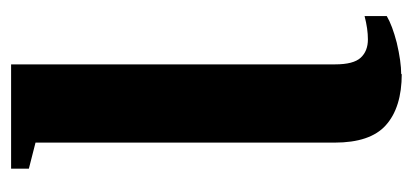

<svg xmlns="http://www.w3.org/2000/svg" viewBox="-219 -514 744 346"><g transform="rotate(-90 153.0 -341.0)"><path d="M192 10 193 11Q132 11 100 -18Q69 -46 69 -110V-649L22 -661V-693H210V-109Q210 -76 222 -63Q234 -50 255 -50Q274 -50 297 -56V-16Q280 -6 249 2Q215 10 192 10Z"/></g></svg>

Font: Libra Serif Modern
Style: Bold
Weight: 700
Designer: Stefan Peev, Context Ltd
Foundry: Ascender Corporation
Version: Version 1.000